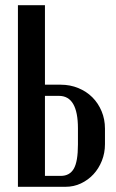

<svg xmlns="http://www.w3.org/2000/svg" viewBox="-20 -720 447 739"><path d="M214 -394Q250 -394 281.5 -381Q313 -368 335.5 -345.5Q358 -323 371 -292Q384 -261 384 -225V-165Q384 -131 372 -101Q360 -71 339.5 -49Q319 -27 291.5 -14Q264 -1 232 -1H49V-700H153V-394ZM280 -226Q280 -351 207 -351H153V-43H214Q248 -43 264 -70.5Q280 -98 280 -164Z"/></svg>

Font: Moniqa Paragraph
Style: Bold
Weight: 700
Designer: Rajesh Rajput
Foundry: Rajesh Rajput
Version: Version 1.000